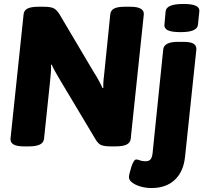

<svg xmlns="http://www.w3.org/2000/svg" viewBox="-20 -736 1035 968"><path d="M100 2Q30 2 33 -37L99 -664Q101 -684 119 -693Q137 -702 174 -702H198Q233 -702 249 -695Q265 -688 280 -664L453 -372Q466 -352 478 -330Q490 -308 497 -292L501 -293Q500 -310 502 -332.5Q504 -355 507 -379L536 -664Q538 -684 555.5 -693Q573 -702 610 -702H637Q708 -702 705 -663L639 -36Q637 -17 619 -7.5Q601 2 563 2H539Q506 2 490.5 -4.5Q475 -11 462 -33L285 -329Q270 -354 258 -375.5Q246 -397 241 -410L237 -409Q238 -393 236.5 -370.5Q235 -348 232 -322L202 -36Q198 2 127 2ZM744 212Q715 212 689 204.5Q663 197 646.5 184.5Q630 172 630 157Q630 151 633.5 136.5Q637 122 642 106Q647 90 653.5 79Q660 68 667 68Q674 68 685.5 72.5Q697 77 712 77Q730 77 738 68.5Q746 60 749 39L803 -487Q807 -525 877 -525H905Q941 -525 956 -515.5Q971 -506 970 -487L913 54Q905 130 861 171Q817 212 744 212ZM890 -574Q845 -574 826 -583.5Q807 -593 809 -611L815 -679Q817 -697 838.5 -706.5Q860 -716 905 -716Q949 -716 968 -706.5Q987 -697 985 -679L978 -611Q976 -593 955 -583.5Q934 -574 890 -574Z"/></svg>

Font: Asap ExtraBold
Style: Italic
Weight: 800
Italic angle: -6°
Designer: Pablo Cosgaya
Foundry: Omnibus-Type
Version: Version 3.001; ttfautohint (v1.8.4.7-5d5b)